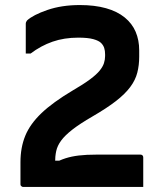

<svg xmlns="http://www.w3.org/2000/svg" viewBox="-20 -740 640 760"><path d="M296 -720Q355 -720 399.5 -707.5Q444 -695 473.5 -671Q503 -647 517 -614Q531 -581 531 -541V-515Q531 -482 523.5 -452.5Q516 -423 495.5 -395.5Q475 -368 439 -340Q403 -312 346 -279Q296 -250 266.5 -227Q237 -204 222 -183.5Q207 -163 202.5 -142Q198 -121 198 -96L173 -104H244L190 -92Q216 -106 239.5 -113.5Q263 -121 292 -124.5Q321 -128 363 -128H536Q541 -128 544 -125Q547 -122 547 -117Q547 -114 547 -102.5Q547 -91 547 -75Q547 -59 547 -42.5Q547 -26 547 -14.5Q547 -3 547 0Q545 0 518.5 0Q492 0 450.5 0Q409 0 359.5 0Q310 0 260 0Q210 0 168.5 0Q127 0 101 0Q75 0 72 0Q69 0 66.5 -1.5Q64 -3 62.5 -5Q61 -7 61 -11V-98Q61 -156 80 -202.5Q99 -249 144 -292Q189 -335 268 -382Q311 -407 336.5 -426Q362 -445 374.5 -460.5Q387 -476 391.5 -490Q396 -504 396 -518V-525Q396 -539 392.5 -550Q389 -561 380 -570Q371 -579 349.5 -585Q328 -591 290 -591Q234 -591 188 -575Q142 -559 101 -528H82Q82 -531 82 -542.5Q82 -554 82 -570.5Q82 -587 82 -603Q82 -619 82 -631Q82 -643 82 -646Q82 -650 83.5 -653Q85 -656 87 -659Q111 -681 167.5 -700.5Q224 -720 296 -720Z"/></svg>

Font: Recursive Monospace
Style: Bold
Weight: 700
Version: Version 1.047